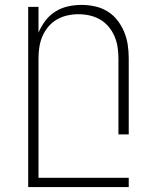

<svg xmlns="http://www.w3.org/2000/svg" viewBox="-20 -548 640 783"><path d="M95 215V-520H137V-415Q148 -441 165 -463.5Q182 -486 206 -501Q230 -516 257.5 -522Q285 -528 313 -528Q340 -528 367.5 -522Q395 -516 418.5 -501.5Q442 -487 459 -465Q476 -443 486.5 -417.5Q497 -392 501 -365Q505 -338 505 -310V0H463V-310Q463 -333 459.5 -356Q456 -379 447 -400Q438 -421 423 -439Q408 -457 388 -468.5Q368 -480 345.5 -485Q323 -490 300 -490Q277 -490 254.5 -485Q232 -480 212 -468.5Q192 -457 177 -439Q162 -421 153 -400Q144 -379 140.5 -356Q137 -333 137 -310V177H505V215Z"/></svg>

Font: Iosevka Extralight Extended
Style: Regular
Weight: 200
Width: 7
Monospace: yes
Designer: Belleve Invis
Foundry: Belleve Invis
Version: Version 32.5.0; ttfautohint (v1.8.4)